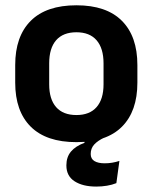

<svg xmlns="http://www.w3.org/2000/svg" viewBox="-20 -524 586 726"><path d="M344 181.5Q293 181.5 262 161.5Q231 141.5 231 101.5V101Q231 70 248.2 49.2Q265.5 28.5 299.5 16V4.5L374 -11.5V-3.5Q349.5 8 336.2 22.5Q323 37 323 58V58.5Q323 76.5 337 85Q351 93.5 376 93.5Q390.5 93.5 404 91.2Q417.5 89 431.5 84.5L420 168.5Q404 175 384.5 178.2Q365 181.5 344 181.5ZM269 13.5Q155 13.5 96.2 -45Q37.5 -103.5 37.5 -211.5V-278Q37.5 -386.5 96.2 -445.2Q155 -504 269 -504Q382.5 -504 441 -445.2Q499.5 -386.5 499.5 -278V-211.5Q499.5 -103.5 441.2 -45Q383 13.5 269 13.5ZM269 -89Q319 -89 345.2 -119Q371.5 -149 371.5 -205V-284.5Q371.5 -341.5 345.2 -371.8Q319 -402 269 -402Q218.5 -402 192.2 -371.8Q166 -341.5 166 -284.5V-205Q166 -149 192.2 -119Q218.5 -89 269 -89Z"/></svg>

Font: Anek Latin Medium SemiBold
Style: Regular
Weight: 600
Version: Version 1.003